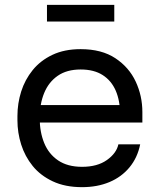

<svg xmlns="http://www.w3.org/2000/svg" viewBox="-20 -755 652 793"><path d="M319 18Q249 18 198 -6Q147 -30 115 -69.5Q83 -109 67.5 -158Q52 -207 52 -258V-276Q52 -328 67.5 -377Q83 -426 115 -465.5Q147 -505 196.5 -528.5Q246 -552 313 -552Q400 -552 456.5 -514.5Q513 -477 540.5 -418Q568 -359 568 -292V-249H94V-321H498L476 -282Q476 -339 458 -380.5Q440 -422 404 -445Q368 -468 313 -468Q256 -468 218.5 -442Q181 -416 162.5 -371Q144 -326 144 -267Q144 -210 162.5 -164.5Q181 -119 220 -92.5Q259 -66 319 -66Q382 -66 421.5 -94Q461 -122 469 -159H559Q548 -104 515 -64Q482 -24 432 -3Q382 18 319 18ZM174 -666V-735H452V-666Z"/></svg>

Font: SVN-Sora Variable
Style: Regular
Weight: 400
Designer: Jonathan Barnbrook, Julián Moncada
Foundry: Barnbrook Fonts
Version: Version 2.000 - Viet hoa boi STYLEno.1 Fonts